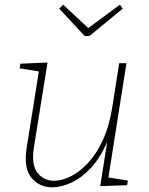

<svg xmlns="http://www.w3.org/2000/svg" viewBox="-20 -793 636 820"><path d="M206 7Q149 8 114.5 -33.5Q80 -75 94 -163L146 -488L64 -501L67 -521L183 -526L125 -165Q113 -89 140 -55Q167 -21 211 -21Q244 -21 281.5 -39.5Q319 -58 355 -96Q391 -134 418.5 -193Q446 -252 459 -332L489 -523H520L443 -35L526 -22L523 -2L408 2L438 -188Q408 -118 368 -75.5Q328 -33 286 -13.5Q244 6 206 7ZM492 -773 504 -756 363 -640 342 -639 233 -756 250 -773 357 -673Z"/></svg>

Font: Bitter ExtraLight
Style: Italic
Weight: 200
Italic angle: -9°
Designer: Sol Matas, and Bitter project Authors
Foundry: Sol Matas
Version: Version 2.001